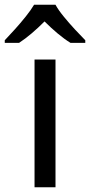

<svg xmlns="http://www.w3.org/2000/svg" viewBox="-60 -786 378 806"><path d="M173 0H85V-536H173ZM173 -766Q185 -744 207.5 -716.5Q230 -689 254.5 -662.5Q279 -636 298 -617V-606H236Q210 -622 182 -645.5Q154 -669 127 -696Q100 -669 73 -646Q46 -623 20 -606H-40V-617Q-21 -637 2.5 -663Q26 -689 48 -716.5Q70 -744 83 -766Z"/></svg>

Font: Noto Sans Sora Sompeng
Style: Regular
Weight: 400
Designer: Monotype Design Team. David Williams.
Foundry: Monotype Imaging Inc.
Version: Version 2.101